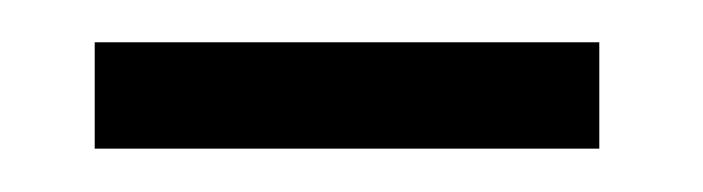

<svg xmlns="http://www.w3.org/2000/svg" viewBox="-20 -358 326 89"><path d="M257.8 -289.1H23.9V-338.4H257.8Z"/></svg>

Font: Vazir Thin
Style: Thin
Weight: 100
Designer: Saber Rastikerdar
Foundry: Saber Rastikerdar
Version: Version 30.0.0